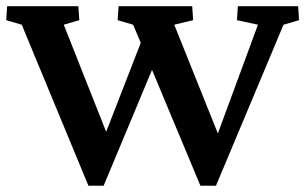

<svg xmlns="http://www.w3.org/2000/svg" viewBox="-20 -593 980 616"><path d="M480.5 -399.4 312.5 2.9H263.7L49.8 -513.7L0 -528.3L2.9 -573.2H231.4L234.4 -528.3L184.6 -513.7L340.8 -119.1H300.8L442.4 -483.4ZM623 2.9 407.2 -513.7 357.4 -528.3 360.4 -573.2H596.7L599.6 -528.3L539.1 -513.7L697.3 -119.1H662.1L807.6 -513.7L740.2 -528.3L743.2 -573.2H936.5L939.5 -528.3L889.6 -513.7L672.9 2.9Z"/></svg>

Font: Crimson Pro ExtraLight SemiBold
Style: Regular
Weight: 600
Version: Version 1.002